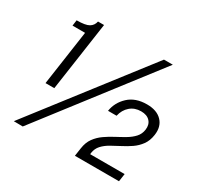

<svg xmlns="http://www.w3.org/2000/svg" viewBox="-157 -913 1127 1098"><g transform="rotate(30 407.0 -363.5)"><path d="M106.8 -276 159.1 -637.9H76.2L81.4 -675.9Q139.2 -675.9 162.2 -689.6Q185.2 -703.3 190.8 -731H230.7L164.8 -276ZM118.1 4 58.7 3.3 626.4 -731H684.8ZM460.2 0 465.4 -35.6 468.2 -54.1Q474 -95.1 494.3 -123.1Q514.6 -151.1 543.5 -171.3Q572.4 -191.5 603.9 -208Q635.4 -224.5 663.9 -241.3Q692.4 -258.2 712 -279.7Q731.6 -301.2 735.7 -331.7Q740.5 -366.7 720.6 -388.2Q700.6 -409.8 661.8 -409.8Q619.8 -409.8 590.6 -384.7Q561.5 -359.6 552.1 -317.5H495.6Q505 -376.5 550 -418.7Q595.1 -461 671.1 -461Q736.7 -461 770.5 -425.4Q804.3 -389.9 795.8 -331.6Q790 -290.8 769.7 -263Q749.5 -235.3 721.1 -215.8Q692.7 -196.4 661.7 -180.7Q630.8 -165 602.9 -149Q575 -133 555.8 -112.1Q536.5 -91.1 532.1 -60.5L531.1 -51.6H758.9L751.3 0Z"/></g></svg>

Font: Public Sans Thin
Style: Italic
Weight: 100
Italic angle: -8°
Designer: The Public Sans project authors (U.S. Web Design System). Libre Franklin designed by Pablo Impallari and Rodrigo Fuenzal
Version: Version 2.000